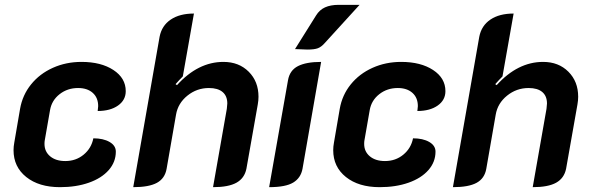

<svg xmlns="http://www.w3.org/2000/svg" viewBox="-20 -765 2442 794"><path d="M36 -144Q36 -159 39 -175L63 -315Q73 -372 108.5 -416Q144 -460 198.5 -484.5Q253 -509 317 -509Q398 -509 449 -475.5Q500 -442 500 -388Q500 -351 468 -328.5Q436 -306 384 -306Q386 -320 386 -326Q386 -361 363.5 -381Q341 -401 303 -401Q259 -401 226.5 -375.5Q194 -350 187 -310L165 -184Q164 -179 164 -170Q164 -138 187.5 -118.5Q211 -99 250 -99Q294 -99 326 -125.5Q358 -152 366 -193Q407 -193 433 -178Q459 -163 459 -138Q459 -95 429.5 -61.5Q400 -28 347.5 -9.5Q295 9 228 9Q141 9 88.5 -33Q36 -75 36 -144Z M640 -613Q649 -659 686 -684Q723 -709 782 -709L736 -449Q722 -435 706 -417L712 -413Q799 -509 904 -509Q968 -509 1008.5 -468.5Q1049 -428 1049 -365Q1049 -350 1046 -333L999 -67Q991 -28 958 -9.5Q925 9 861 9L918 -315Q920 -331 920 -337Q920 -368 900.5 -384.5Q881 -401 844 -401Q794 -401 755 -369.5Q716 -338 708 -291L669 -67Q662 -27 629 -9Q596 9 531 9Z M1171 -433Q1178 -474 1212 -491.5Q1246 -509 1308 -509L1231 -67Q1224 -29 1192.5 -10Q1161 9 1093 9ZM1287 -701Q1301 -724 1324 -734.5Q1347 -745 1381 -745H1467L1323 -587Q1309 -571 1294.5 -565.5Q1280 -560 1251 -560Q1242 -560 1200 -562Z M1358 -144Q1358 -159 1361 -175L1385 -315Q1395 -372 1430.5 -416Q1466 -460 1520.5 -484.5Q1575 -509 1639 -509Q1720 -509 1771 -475.5Q1822 -442 1822 -388Q1822 -351 1790 -328.5Q1758 -306 1706 -306Q1708 -320 1708 -326Q1708 -361 1685.5 -381Q1663 -401 1625 -401Q1581 -401 1548.5 -375.5Q1516 -350 1509 -310L1487 -184Q1486 -179 1486 -170Q1486 -138 1509.5 -118.5Q1533 -99 1572 -99Q1616 -99 1648 -125.5Q1680 -152 1688 -193Q1729 -193 1755 -178Q1781 -163 1781 -138Q1781 -95 1751.5 -61.5Q1722 -28 1669.5 -9.5Q1617 9 1550 9Q1463 9 1410.5 -33Q1358 -75 1358 -144Z M1962 -613Q1971 -659 2008 -684Q2045 -709 2104 -709L2058 -449Q2044 -435 2028 -417L2034 -413Q2121 -509 2226 -509Q2290 -509 2330.5 -468.5Q2371 -428 2371 -365Q2371 -350 2368 -333L2321 -67Q2313 -28 2280 -9.5Q2247 9 2183 9L2240 -315Q2242 -331 2242 -337Q2242 -368 2222.5 -384.5Q2203 -401 2166 -401Q2116 -401 2077 -369.5Q2038 -338 2030 -291L1991 -67Q1984 -27 1951 -9Q1918 9 1853 9Z"/></svg>

Font: K2D
Style: Bold Italic
Weight: 700
Italic angle: -10°
Designer: Katatrad Aksorn Co.,Ltd.
Foundry: Cadson Demak Co.,Ltd.
Version: Version 1.000; ttfautohint (v1.6)